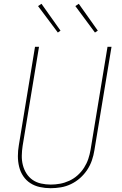

<svg xmlns="http://www.w3.org/2000/svg" viewBox="-20 -981 640 1009"><path d="M246 8Q217 8 189.5 2Q162 -4 139.5 -18.5Q117 -33 102 -55.5Q87 -78 80.5 -105Q74 -132 74 -160.5Q74 -189 79 -218L164 -735H185L99 -215Q95 -189 94.5 -163.5Q94 -138 100 -114Q106 -90 119 -69.5Q132 -49 151.5 -35.5Q171 -22 196 -16.5Q221 -11 247 -11Q271 -11 295.5 -15.5Q320 -20 344 -31Q368 -42 388 -60Q408 -78 422 -100Q436 -122 444 -146Q452 -170 456 -194L545 -735H566L476 -191Q472 -165 463 -138.5Q454 -112 438 -88Q422 -64 400.5 -45Q379 -26 353 -13.5Q327 -1 299.5 3.5Q272 8 246 8ZM479 -810 376 -949 394 -961 494 -820ZM284 -810 180 -949 198 -961 298 -820Z"/></svg>

Font: Iosevka Thin Extended Oblique
Style: Regular
Weight: 100
Width: 7
Italic angle: -9°
Monospace: yes
Designer: Belleve Invis
Foundry: Belleve Invis
Version: Version 32.5.0; ttfautohint (v1.8.4)